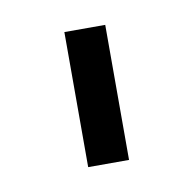

<svg xmlns="http://www.w3.org/2000/svg" viewBox="-39 -755 274 273"><g transform="rotate(-10 98.5 -618.5)"><path d="M69 -521V-716H128V-521Z"/></g></svg>

Font: Oxford Sans
Style: Regular
Weight: 400
Designer: Matt McInerney, Pablo Impallari, Rodrigo Fuenzalida
Foundry: Matt McInerney, Pablo Impallari, Rodrigo Fuenzalida
Version: Version 3.000g; ttfautohint (v1.5) -l 8 -r 28 -G 28 -x 14 -D